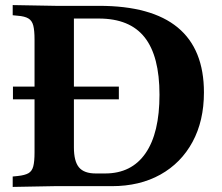

<svg xmlns="http://www.w3.org/2000/svg" viewBox="-20 -733 873 756"><path d="M31 -342V-392H448V-342ZM30 3V-38L50 -40Q78 -43 92 -51Q106 -59 111 -78Q116 -97 116 -133V-577Q116 -613 111 -632.5Q106 -652 91.5 -660.5Q77 -669 50 -671L30 -673V-713L199 -710H370Q783 -710 783 -369Q783 -257 738 -174Q693 -91 611.5 -45.5Q530 0 420 0H193ZM357 -50H394Q498 -50 553 -129.5Q608 -209 608 -360Q608 -512 549.5 -586Q491 -660 369 -660H271V-153Q271 -98 291 -74Q311 -50 357 -50Z"/></svg>

Font: Baskervville
Style: Bold
Weight: 700
Version: Version 1.100